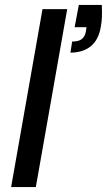

<svg xmlns="http://www.w3.org/2000/svg" viewBox="-20 -757 433 777"><path d="M25 0 152 -720H252L125 0ZM265 -544 272 -589Q298 -589 310.5 -598.5Q323 -608 327 -627L330 -647H282L299 -737H392Q393 -710 392.5 -690Q392 -670 388 -649Q379 -595 347 -569.5Q315 -544 265 -544Z"/></svg>

Font: DM Sans 11pt Medium
Style: Italic
Weight: 500
Italic angle: -10°
Version: Version 4.004;gftools[0.9.30]